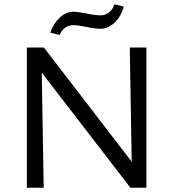

<svg xmlns="http://www.w3.org/2000/svg" viewBox="-20 -881 814 901"><path d="M260 -717 216 -728Q231 -771 260.5 -798.5Q290 -826 325 -826Q341 -826 385 -818Q426 -809 452 -809Q474 -809 491.5 -822.5Q509 -836 517 -861L561 -850Q548 -803 517.5 -774.5Q487 -746 451 -746Q432 -746 410.5 -750Q389 -754 384 -755Q342 -763 325 -763Q303 -763 286 -751Q269 -739 260 -717ZM667 -658V0H592L176 -540L185 0H106V-658H186L598 -122L589 -658Z"/></svg>

Font: Ysabeau SC Medium
Style: Regular
Weight: 500
Designer: Christian Thalmann (Catharsis Fonts)
Version: Version 0.003